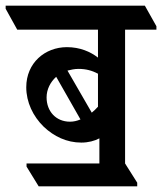

<svg xmlns="http://www.w3.org/2000/svg" viewBox="-69 -644 574 680"><path d="M68 16H417V3L374 -65V-539H485V-551L444 -624H-49V-613L-8 -539H278V-440C251 -461 214 -477 168 -477C90 -477 24 -421 24 -335C24 -282 48 -232 86 -195C122 -161 167 -139 219 -139C244 -139 266 -145 283 -154V-65H25V-54ZM209 -400C236 -400 257 -394 278 -383V-266C271 -258 263 -251 256 -245L170 -394C182 -397 195 -400 209 -400ZM96 -299C96 -327 109 -353 130 -372L216 -221C204 -216 192 -213 179 -213C129 -213 96 -250 96 -299Z"/></svg>

Font: Noto Serif Devanagari Condensed SemiBold
Style: Regular
Weight: 600
Width: 3
Designer: Universal Thirst, Indian Type Foundry and the Monotype Design Team
Foundry: Monotype Imaging Inc.
Version: Version 2.004